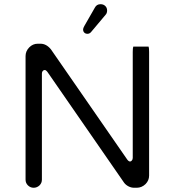

<svg xmlns="http://www.w3.org/2000/svg" viewBox="-20 -887 824 906"><path d="M608.9 -667Q606.4 -660.6 606.4 -641.6V-141.6Q606.4 -133.8 601.1 -128.4Q597.7 -125 594 -125Q590.3 -125 588.4 -126.5Q584.5 -128.4 580.6 -133.8L220.2 -654.3Q198.7 -680.7 170.9 -680.7H158.2Q134.8 -680.7 117.7 -663.1Q100.6 -645.5 100.6 -622.1V-39.1Q100.6 -23.4 111.8 -12.2Q123.5 -1 138.7 -1Q154.8 -1 167 -12.7Q177.7 -23.9 177.7 -39.1V-540Q177.7 -545.9 180.7 -550.8L183.1 -553.2Q186.5 -556.6 190.2 -556.6Q193.8 -556.6 196 -555.2Q198.2 -553.7 199.7 -552.2Q202.1 -549.8 203.6 -547.9L565.9 -24.4Q573.7 -14.2 586.4 -7.6Q599.1 -1 613.3 -1H625Q648.9 -1 667 -18.6Q683.6 -35.6 683.6 -58.6V-641.6Q683.6 -660.6 681.2 -667ZM372.1 -748Q372.1 -738.8 377.7 -733.2Q383.3 -727.5 392.6 -727.5Q402.8 -727.5 409.7 -735.8L477.5 -816.4Q485.4 -824.2 485.4 -837.4Q485.4 -850.6 476.6 -858.9Q467.8 -867.2 454.6 -867.2Q436 -867.2 427.7 -851.1L377.9 -764.2Q372.1 -753.9 372.1 -748Z"/></svg>

Font: YuPearl-Light
Style: Light
Weight: 300
Designer: Max Yao
Foundry: Max-Everyday
Version: Version 1.011; ttfautohint (v1.8.3)